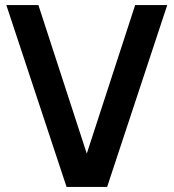

<svg xmlns="http://www.w3.org/2000/svg" viewBox="-20 -740 687 760"><path d="M243.5 0 5 -720H132L323.5 -132L515 -720H642L404 0Z"/></svg>

Font: Vela Sans Bd
Style: Bold
Weight: 700
Designer: Principal design: Mikhail Sharanda - project Manrope.
Design modification: Ravid Balaliev
Foundry: Mikhail Sharanda
Version: Version 1.001